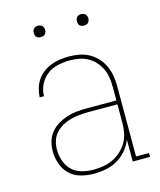

<svg xmlns="http://www.w3.org/2000/svg" viewBox="-107 -774 714 859"><g transform="rotate(-15 250.0 -344.5)"><path d="M221 8Q191 8 161.5 0Q132 -8 110.5 -28.5Q89 -49 79 -78Q69 -107 69 -136Q69 -160 75.5 -182.5Q82 -205 97 -223Q112 -241 132.5 -253Q153 -265 175 -272Q197 -279 220.5 -281Q244 -283 267 -283H403V-345Q403 -366 400 -387.5Q397 -409 388 -428.5Q379 -448 364.5 -464.5Q350 -481 331 -491.5Q312 -502 291 -506Q270 -510 248 -510Q220 -510 192.5 -504Q165 -498 143 -481.5Q121 -465 108 -439Q95 -413 95 -385H75Q76 -406 82 -426.5Q88 -447 100 -464.5Q112 -482 129 -494.5Q146 -507 165.5 -514.5Q185 -522 206 -525Q227 -528 248 -528Q272 -528 296 -523.5Q320 -519 341 -507.5Q362 -496 378.5 -478Q395 -460 405 -438Q415 -416 419 -392.5Q423 -369 423 -345V-18H483V0H403V-102Q393 -75 374 -53Q355 -31 330.5 -17Q306 -3 277.5 2.5Q249 8 221 8ZM224 -10Q248 -10 271 -14Q294 -18 315 -28Q336 -38 353.5 -54Q371 -70 382.5 -90Q394 -110 398.5 -133.5Q403 -157 403 -180V-265H267Q247 -265 226 -263Q205 -261 185 -255.5Q165 -250 147 -240Q129 -230 115 -214.5Q101 -199 95 -179Q89 -159 89 -138Q89 -112 98 -86Q107 -60 126 -42Q145 -24 171.5 -17Q198 -10 224 -10ZM350 -644Q345 -644 339.5 -645.5Q334 -647 330.5 -650.5Q327 -654 325.5 -659.5Q324 -665 324 -670Q324 -675 325.5 -680.5Q327 -686 330.5 -689.5Q334 -693 339.5 -695Q345 -697 350 -697Q355 -697 360.5 -695Q366 -693 369.5 -689.5Q373 -686 375 -680.5Q377 -675 377 -670Q377 -665 375 -659.5Q373 -654 369.5 -650.5Q366 -647 360.5 -645.5Q355 -644 350 -644ZM150 -644Q145 -644 139.5 -645.5Q134 -647 130.5 -650.5Q127 -654 125.5 -659.5Q124 -665 124 -670Q124 -675 125.5 -680.5Q127 -686 130.5 -689.5Q134 -693 139.5 -695Q145 -697 150 -697Q155 -697 160.5 -695Q166 -693 169.5 -689.5Q173 -686 175 -680.5Q177 -675 177 -670Q177 -665 175 -659.5Q173 -654 169.5 -650.5Q166 -647 160.5 -645.5Q155 -644 150 -644Z"/></g></svg>

Font: Iosevka Curly Slab Thin
Style: Regular
Weight: 100
Monospace: yes
Designer: Belleve Invis
Foundry: Belleve Invis
Version: Version 22.1.2; ttfautohint (v1.8.4)